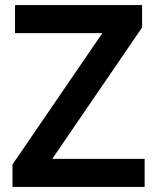

<svg xmlns="http://www.w3.org/2000/svg" viewBox="-20 -734 617 754"><path d="M548 0V-110H185L538 -626V-714H39V-604H382L29 -88V0Z"/></svg>

Font: Noto Sans Balinese SemiBold
Style: Regular
Weight: 600
Designer: Aditya Bayu, David Williams
Foundry: David Williams
Version: Version 2.005